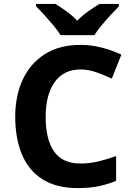

<svg xmlns="http://www.w3.org/2000/svg" viewBox="-20 -954 677 984"><path d="M393 -598Q306 -598 260 -533Q214 -468 214 -355Q214 -241 256.5 -178.5Q299 -116 393 -116Q437 -116 480.5 -126Q524 -136 575 -154V-27Q528 -8 482 1Q436 10 379 10Q269 10 197.5 -35.5Q126 -81 92 -163.5Q58 -246 58 -356Q58 -464 97 -547Q136 -630 210.5 -677Q285 -724 393 -724Q446 -724 499.5 -710.5Q553 -697 602 -674L553 -551Q513 -570 472.5 -584Q432 -598 393 -598ZM290 -774Q276 -797 253.5 -824Q231 -851 207.5 -877Q184 -903 165 -921V-934H264Q290 -918 320 -896.5Q350 -875 376 -848Q402 -875 433 -896.5Q464 -918 490 -934H589V-921Q571 -903 547 -877Q523 -851 500.5 -824Q478 -797 464 -774Z"/></svg>

Font: Noto Sans Sinhala UI
Style: Bold
Weight: 700
Designer: Jelle Bosma - Monotype Design Team
Foundry: Monotype Imaging Inc.
Version: Version 2.006; ttfautohint (v1.8.4.7-5d5b)